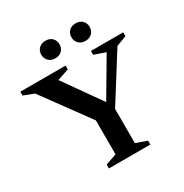

<svg xmlns="http://www.w3.org/2000/svg" viewBox="-203 -1021 1121 1172"><g transform="rotate(-30 358.0 -434.5)"><path d="M66 -621 -7 -649V-676H312V-649L230 -621.5L436 -329.5L398 -330L570 -621.5L490.5 -649V-676H718V-649L646 -621.5L441.5 -296V-54.5L519 -27.5V0H227V-27.5L305 -54.5V-293.5ZM281 -745.5Q251.5 -745.5 234 -763.2Q216.5 -781 216.5 -807.5Q216.5 -834 234 -851.5Q251.5 -869 281 -869Q310.5 -869 327.8 -851.5Q345 -834 345 -807.5Q345 -781 327.8 -763.2Q310.5 -745.5 281 -745.5ZM493.5 -745.5Q464 -745.5 446.5 -763.2Q429 -781 429 -807.5Q429 -834 446.5 -851.5Q464 -869 493.5 -869Q522.5 -869 540 -851.5Q557.5 -834 557.5 -807.5Q557.5 -781 540 -763.2Q522.5 -745.5 493.5 -745.5Z"/></g></svg>

Font: Newsreader 16pt SemiBold
Style: Regular
Weight: 600
Designer: Hugues Gentile
Foundry: Production Type
Version: Version 1.003